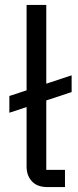

<svg xmlns="http://www.w3.org/2000/svg" viewBox="-20 -760 318 780"><path d="M244 0H173Q131 0 109.5 -23.5Q88 -47 88 -83V-325L18 -302V-370L88 -393V-740H168V-420L271 -454V-386L168 -352V-70H244Z"/></svg>

Font: IBM Plex Thai
Style: Regular
Weight: 400
Designer: Mike Abbink, Paul van der Laan, Pieter van Rosmalen, Ben Mitchell, Mark Frömberg
Foundry: Bold Monday
Version: Version 1.0